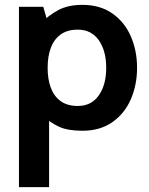

<svg xmlns="http://www.w3.org/2000/svg" viewBox="-20 -528 612 790"><path d="M58 242V-500H158L182 -417L145 -430Q180 -465 220 -486.5Q260 -508 319 -508Q392 -508 442.5 -472.5Q493 -437 518.5 -378Q544 -319 544 -249Q544 -179 518.5 -120Q493 -61 442.5 -25.5Q392 10 319 10Q260 10 224 -6Q188 -22 150 -57L182 -82V242ZM300 -92Q356 -92 386.5 -135.5Q417 -179 417 -249Q417 -319 386.5 -362.5Q356 -406 300 -406Q257 -406 229.5 -386Q202 -366 189 -331Q176 -296 176 -249Q176 -202 189 -167Q202 -132 229.5 -112Q257 -92 300 -92Z"/></svg>

Font: Cabin VF Beta
Style: Regular
Weight: 400
Designer: Pablo Impallari
Foundry: Pablo Impallari. http://www.impallari.com Igino Marini. http://www.ikern.com
Version: Version 2.200